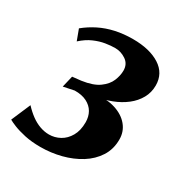

<svg xmlns="http://www.w3.org/2000/svg" viewBox="-146 -669 752 789"><g transform="rotate(30 230.0 -275.0)"><path d="M152.5 12Q110.5 12 77.8 4.8Q45 -2.5 23.5 -11.2Q2 -20 -7 -25.5L32 -116.5Q51.5 -95.5 72 -80.5Q92.5 -65.5 114.2 -57.8Q136 -50 157.5 -50Q184.5 -50 208.8 -63.2Q233 -76.5 248.2 -103Q263.5 -129.5 263.5 -168.5Q263.5 -195.5 251.8 -216Q240 -236.5 216.8 -248.2Q193.5 -260 159.5 -259.5L108.5 -249L121.5 -303.5L162.5 -308Q215.5 -315.5 243.2 -335.8Q271 -356 281.5 -381.5Q292 -407 292 -430.5Q292 -461.5 268 -477.8Q244 -494 216.5 -494Q196 -494 171 -490Q146 -486 119 -474.2Q92 -462.5 65.5 -438.5L46.5 -489.5Q74.5 -512.5 107.5 -529Q140.5 -545.5 179 -554Q217.5 -562.5 261.5 -562.5Q341 -562.5 389.2 -531.8Q437.5 -501 437.5 -443.5Q437.5 -410.5 422 -382.8Q406.5 -355 379.5 -334Q352.5 -313 317.5 -299.5Q282.5 -286 244.5 -281L236.5 -288.5Q291 -296 332 -283Q373 -270 396 -242.2Q419 -214.5 419 -177Q419 -130.5 396.2 -95.2Q373.5 -60 335.5 -36.2Q297.5 -12.5 250 -0.2Q202.5 12 152.5 12Z"/></g></svg>

Font: Merriweather 28pt
Style: Bold Italic
Weight: 700
Italic angle: -7.8°
Version: Version 2.101